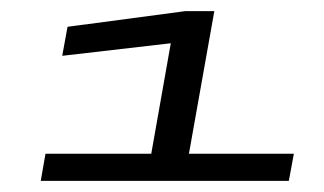

<svg xmlns="http://www.w3.org/2000/svg" viewBox="-20 -699 580 344"><path d="M53 -375H497.5L506.5 -423.5H318.5L364 -679H311.5L101 -651L91.5 -599L286 -621.5L251 -423.5H61.5Z"/></svg>

Font: Anybody ExtraExpanded Medium
Style: Italic
Weight: 500
Width: 8
Italic angle: -10°
Version: Version 1.113;gftools[0.9.25]